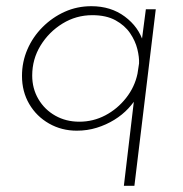

<svg xmlns="http://www.w3.org/2000/svg" viewBox="-20 -415 592 620"><path d="M228 7Q179 7 138.5 -16Q98 -39 74.5 -79Q51 -119 51 -170Q51 -215 68.5 -255.5Q86 -296 117.5 -327.5Q149 -359 189 -377Q229 -395 275 -395Q338 -395 383 -361.5Q428 -328 443 -278L434 -255L451 -385H483L414 185H380L416 -119L427 -109Q414 -86 394.5 -65Q375 -44 349 -28Q323 -12 292.5 -2.5Q262 7 228 7ZM236 -22Q281 -22 320 -42.5Q359 -63 387 -98.5Q415 -134 424 -177L429 -210Q430 -230 423.5 -256.5Q417 -283 400 -308Q383 -333 353 -349.5Q323 -366 278 -366Q226 -366 182 -339Q138 -312 111 -268Q84 -224 84 -171Q84 -129 104 -95Q124 -61 158.5 -41.5Q193 -22 236 -22Z"/></svg>

Font: Josefin Sans Thin ExtraLight
Style: Italic
Weight: 250
Italic angle: -7°
Version: Version 2.000